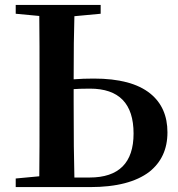

<svg xmlns="http://www.w3.org/2000/svg" viewBox="-20 -762 726 782"><path d="M347 0C454 0 534 -21 588 -62C637 -101 662 -154 662 -223C662 -290 639 -343 592 -381C541 -422 465 -442 362 -442C333 -442 306 -441 280 -439C280 -550 281 -635 283 -696L390 -706V-742H44V-706L140 -697C141 -630 141 -530 141 -395V-346C141 -211 141 -111 140 -44L44 -35V0ZM283 -39C281 -106 280 -209 280 -346V-399C294 -400 316 -401 346 -401C465 -401 524 -340 524 -218C524 -99 464 -39 345 -39Z"/></svg>

Font: AllPunType Bold
Style: Regular
Weight: 700
Version: 1.0